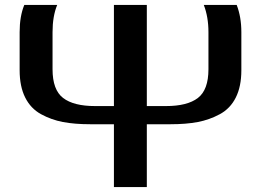

<svg xmlns="http://www.w3.org/2000/svg" viewBox="-20 -505 1063 782"><path d="M194 -374V-223Q194 -139 237 -106Q280 -73 367 -73H444V-485H578V-73H656Q743 -73 786 -106Q829 -139 829 -223V-374Q829 -436 810 -485H944Q963 -436 963 -374V-219Q963 -153 940.5 -108Q918 -63 875.5 -40Q833 -17 785.5 -8Q738 1 675 1H578V257H444V1H347Q284 1 236.5 -8Q189 -17 147 -40Q105 -63 82.5 -108Q60 -153 60 -219V-374Q60 -439 79 -485H213Q194 -439 194 -374Z"/></svg>

Font: Aneo
Style: Regular
Weight: 400
Designer: Anastasios Pappas
Foundry: Anastasios Pappas
Version: Version 1.000